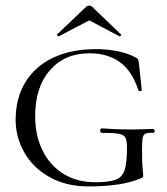

<svg xmlns="http://www.w3.org/2000/svg" viewBox="-20 -656 597 688"><path d="M36 -226Q36 -304 71 -361.5Q106 -419 171 -449.5Q236 -480 324 -480Q366 -480 404 -472Q442 -464 468 -449Q474 -446 475.5 -441Q477 -436 478 -427L488 -333Q488 -330 482.5 -329.5Q477 -329 476 -332Q454 -401 410 -433Q366 -465 300 -465Q212 -465 159 -404.5Q106 -344 106 -239Q106 -170 132.5 -116.5Q159 -63 207.5 -33Q256 -3 321 -3Q371 -3 394.5 -12Q418 -21 426.5 -46.5Q435 -72 435 -126Q435 -152 429.5 -162.5Q424 -173 406.5 -176.5Q389 -180 345 -180Q339 -180 339 -188Q339 -191 340.5 -193.5Q342 -196 344 -196Q396 -192 449 -192Q473 -192 529 -194Q531 -194 532.5 -191.5Q534 -189 534 -187Q534 -180 529 -180Q509 -181 501 -177Q493 -173 491 -160.5Q489 -148 489 -116Q489 -71 491 -53Q493 -35 493 -28Q493 -22 491.5 -20.5Q490 -19 482 -16Q416 12 297 12Q217 12 157.5 -21.5Q98 -55 67 -110Q36 -165 36 -226ZM300 -636Q306 -636 311 -631L413 -533Q414 -533 414 -531Q414 -529 411.5 -527Q409 -525 408 -526L300 -583L191 -526Q189 -525 186 -528.5Q183 -532 185 -533L288 -631Q293 -636 300 -636Z"/></svg>

Font: Cormorant SC
Style: Regular
Weight: 400
Designer: Christian Thalmann (Catharsis Fonts)
Foundry: Catharsis Fonts
Version: Version 4.000